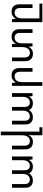

<svg xmlns="http://www.w3.org/2000/svg" viewBox="1764 -2564 1036 4603"><g transform="rotate(-90 2281.5 -262.0)"><path d="M255 9Q176 9 129 -36Q82 -81 82 -171V-492H171V-188Q171 -125 200.5 -94.5Q230 -64 276 -64Q338 -64 375.5 -107Q413 -150 413 -241V-492H502V-188Q502 -125 531.5 -94.5Q561 -64 607 -64Q666 -64 704.5 -107Q743 -150 743 -241V-492H832V0H763L751 -80H746Q728 -45 689.5 -18Q651 9 586 9Q531 9 490 -14Q449 -37 431 -83H426Q407 -43 361 -17Q315 9 255 9Z M1429 166H1533V236H1340V-1Q1340 -44 1346 -87H1340Q1321 -47 1281.5 -18.5Q1242 10 1179 10Q1097 10 1049.5 -37.5Q1002 -85 1002 -178V-492H1091V-195Q1091 -128 1121 -95.5Q1151 -63 1200 -63Q1263 -63 1301.5 -110.5Q1340 -158 1340 -252V-760H1429Z M1773 9Q1694 9 1647 -36Q1600 -81 1600 -171V-492H1689V-188Q1689 -125 1718.5 -94.5Q1748 -64 1794 -64Q1856 -64 1893.5 -107Q1931 -150 1931 -241V-492H2020V-188Q2020 -125 2049.5 -94.5Q2079 -64 2125 -64Q2184 -64 2222.5 -107Q2261 -150 2261 -241V-492H2350V0H2281L2269 -80H2264Q2246 -45 2207.5 -18Q2169 9 2104 9Q2049 9 2008 -14Q1967 -37 1949 -83H1944Q1925 -43 1879 -17Q1833 9 1773 9Z M2525 236V-492H2595L2606 -405H2611Q2631 -445 2671.5 -473.5Q2712 -502 2775 -502Q2858 -502 2905 -455Q2952 -408 2952 -314V0H2863V-297Q2863 -365 2833.5 -397Q2804 -429 2754 -429Q2691 -429 2652.5 -382.5Q2614 -336 2614 -241V236Z M3705 -502Q3788 -502 3835.5 -455Q3883 -408 3883 -314V0H3794V-297Q3794 -365 3764 -397Q3734 -429 3684 -429Q3621 -429 3582.5 -382.5Q3544 -336 3544 -241V0H3474L3463 -87H3458Q3439 -47 3398 -18.5Q3357 10 3294 10Q3212 10 3164.5 -37.5Q3117 -85 3117 -178V-492H3206V-195Q3206 -128 3236 -95.5Q3266 -63 3315 -63Q3378 -63 3416.5 -110.5Q3455 -158 3455 -252V-492H3526L3537 -405H3542Q3561 -445 3601.5 -473.5Q3642 -502 3705 -502Z M4053 236V-492H4123L4134 -405H4139Q4159 -445 4199.5 -473.5Q4240 -502 4303 -502Q4386 -502 4433 -455Q4480 -408 4480 -314V0H4391V-297Q4391 -365 4361.5 -397Q4332 -429 4282 -429Q4219 -429 4180.5 -382.5Q4142 -336 4142 -241V166H4497V236Z"/></g></svg>

Font: Go Noto Kurrent-Regular
Style: Regular
Weight: 400
Designer: Monotype Design Team
Foundry: Monotype Imaging Inc.
Version: Version 2.012; ttfautohint (v1.8.4.7-5d5b)